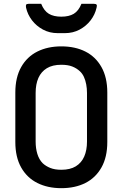

<svg xmlns="http://www.w3.org/2000/svg" viewBox="-20 -962 640 1002"><path d="M300 -720Q372 -720 425.5 -693Q479 -666 509.5 -612Q540 -558 540 -479V-221Q540 -142 509.5 -88Q479 -34 425.5 -7Q372 20 300 20Q229 20 175 -7Q121 -34 90.5 -88Q60 -142 60 -221V-479Q60 -558 90.5 -612Q121 -666 175 -693Q229 -720 300 -720ZM166 -223Q166 -188 175 -158.5Q184 -129 203 -110Q219 -95 242.5 -85.5Q266 -76 300 -76Q346 -76 375.5 -94Q405 -112 419.5 -145Q434 -178 434 -223V-477Q434 -500 430 -521.5Q426 -543 418 -560.5Q410 -578 397 -590Q380 -606 357 -615Q334 -624 300 -624Q254 -624 224.5 -606Q195 -588 180.5 -555.5Q166 -523 166 -477ZM405 -942Q422 -942 438.5 -942Q455 -942 471 -942Q481 -942 484 -937.5Q487 -933 484 -922Q476 -886 453 -856Q430 -826 395.5 -807.5Q361 -789 318 -789H282Q239 -789 204.5 -807.5Q170 -826 147 -856Q124 -886 116 -922Q114 -933 116.5 -937.5Q119 -942 129 -942Q145 -942 161.5 -942Q178 -942 195 -942Q210 -905 235 -890Q260 -875 300 -875Q340 -875 365 -890Q390 -905 405 -942Z"/></svg>

Font: Recursive Monospace Medium
Style: Regular
Weight: 500
Version: Version 1.047